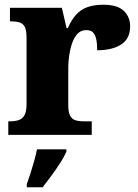

<svg xmlns="http://www.w3.org/2000/svg" viewBox="-20 -569 584 810"><path d="M15 0V-57H19Q42 -57 58 -62Q74 -67 83 -82.5Q92 -98 92 -129V-411Q92 -441 84.5 -455.5Q77 -470 62 -474.5Q47 -479 25 -479H22V-536H241L261 -450H266Q281 -485 301 -507Q321 -529 349 -539Q377 -549 417 -549Q475 -549 502 -523.5Q529 -498 529 -458Q529 -406 491.5 -381.5Q454 -357 390 -357Q390 -385 386 -403.5Q382 -422 372.5 -432Q363 -442 344 -442Q322 -442 307.5 -427Q293 -412 284.5 -387.5Q276 -363 272 -335.5Q268 -308 268 -285V-124Q268 -95 276 -80.5Q284 -66 299 -61.5Q314 -57 333 -57H367V0ZM93 208Q100 189 108.5 162.5Q117 136 124.5 109Q132 82 136 61H260V71Q251 92 234 118.5Q217 145 197 172Q177 199 160 221H93Z"/></svg>

Font: Noto Serif Bengali ExtraBold
Style: Regular
Weight: 800
Designer: Juan Bruce, Universal Thirst, Indian Type Foundry and the Monotype Design Team.
Foundry: Monotype Imaging Inc.
Version: Version 2.003